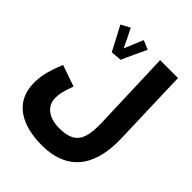

<svg xmlns="http://www.w3.org/2000/svg" viewBox="-271 -934 1322 1322"><g transform="rotate(45 390.0 -273.5)"><path d="M254 -563 334 -569C351 -611 405 -723 417 -750L351 -778C344 -763 315 -694 293 -640C271 -685 242 -748 227 -775L161 -740C184 -698 233 -603 254 -563ZM24 -34C24 153 175 231 364 231C649 231 727 33 720 -189L702 -760H528L548 -182C554 -12 521 63 368 63C261 63 201 9 201 -66C201 -106 207 -132 235 -210L79 -264C31 -147 24 -90 24 -34Z"/></g></svg>

Font: Noto Sans Arabic UI Bk
Style: Regular
Weight: 900
Designer: Monotype Design Team, Nadine Chahine and Nizar Qandah
Foundry: Monotype Imaging Inc.
Version: Version 2.010